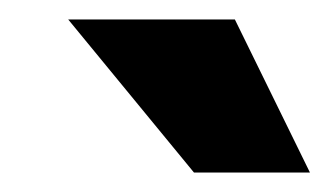

<svg xmlns="http://www.w3.org/2000/svg" viewBox="-20 -972 338 197"><path d="M179 -795 50 -952H221L298 -795Z"/></svg>

Font: Tomorrow
Style: Bold Italic
Weight: 700
Italic angle: -10°
Designer: Tony de Marco, Monica Rizzolli
Foundry: Just in Type
Version: Version 2.002